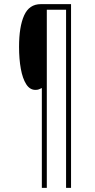

<svg xmlns="http://www.w3.org/2000/svg" viewBox="-20 -846 460 927"><path d="M323 61H299V-799H206V61H182V-421Q174 -417 167.5 -414.5Q161 -412 151 -412Q124 -412 106.5 -439.5Q89 -467 80.5 -514Q72 -561 72 -620Q72 -717 96.5 -771.5Q121 -826 177 -826H323Z"/></svg>

Font: Noto Sans Malayalam UI ExtraCondensed Thin
Style: Regular
Weight: 100
Width: 2
Designer: Jelle Bosma - Monotype Design Team
Foundry: Monotype Imaging Inc.
Version: Version 2.104; ttfautohint (v1.8.4.7-5d5b)